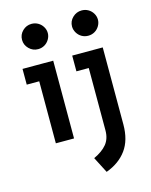

<svg xmlns="http://www.w3.org/2000/svg" viewBox="-142 -835 926 1174"><g transform="rotate(-15 321.0 -247.5)"><path d="M173.8 -584Q140.6 -584 116.7 -607.9Q92.8 -631.8 92.8 -664.1Q92.8 -697.3 116.7 -720.7Q140.6 -744.1 173.8 -744.1Q196.3 -744.1 214.8 -733.4Q233.4 -722.7 244.6 -704.1Q255.9 -685.5 255.9 -664.1Q255.9 -643.6 244.6 -624.5Q233.4 -605.5 214.8 -594.7Q196.3 -584 173.8 -584ZM128.9 0V-492.2H244.1V0ZM49.8 -392.6V-492.2H244.1V-392.6ZM491.2 -744.1Q513.7 -744.1 532.2 -733.4Q550.8 -722.7 562 -704.1Q573.2 -685.5 573.2 -664.1Q573.2 -643.6 562 -624.5Q550.8 -605.5 532.2 -594.7Q513.7 -584 491.2 -584Q468.8 -584 450.2 -594.7Q431.6 -605.5 420.4 -624.5Q409.2 -643.6 409.2 -664.1Q409.2 -697.3 433.6 -720.7Q458 -744.1 491.2 -744.1ZM383.8 249 332 148.4Q386.7 123 414.6 88.9Q442.4 54.7 442.4 2V-392.6H364.3V-492.2H557.6V-4.9Q557.6 94.7 512.2 156.7Q466.8 218.8 383.8 249Z"/></g></svg>

Font: Sen SemiBold
Style: Regular
Weight: 600
Designer: Kosal Sen, Philatype
Foundry: Philatype
Version: Version 2.000;gftools[0.9.31]